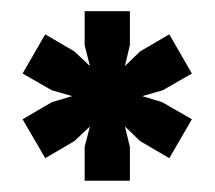

<svg xmlns="http://www.w3.org/2000/svg" viewBox="-20 -720 380 340"><path d="M228 -628.9 279.8 -659.2 319.8 -589.8 268.1 -560.1 231.9 -549.8 267.1 -539.1 319.8 -508.8 279.8 -439.9 228 -470.2 201.2 -496.1 210 -460V-399.9H129.9V-460L139.2 -496.1L111.8 -470.2L60.1 -439.9L20 -508.8L71.8 -539.1L107.9 -549.8L71.8 -560.1L20 -589.8L60.1 -659.2L111.8 -628.9L139.2 -603L129.9 -640.1V-700.2H210V-640.1L201.2 -603Z"/></svg>

Font: Fivo Sans Heavy
Style: Regular
Weight: 900
Designer: Alexander Slobzheninov
Foundry: Alexander Slobzheninov
Version: 1.0